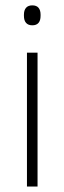

<svg xmlns="http://www.w3.org/2000/svg" viewBox="-20 -678 234 698"><path d="M78 0V-486.5H116.5V0ZM97.5 -586Q82.5 -586 74.8 -594.8Q67 -603.5 67 -620.5V-624.5Q67 -641 74.8 -649.8Q82.5 -658.5 97.5 -658.5Q112.5 -658.5 120 -649.8Q127.5 -641 127.5 -624.5V-620.5Q127.5 -603.5 120 -594.8Q112.5 -586 97.5 -586Z"/></svg>

Font: Anek Bangla
Style: Extra-light
Weight: 200
Designer: Sulekha Rajkumar (Bangla), Yesha Goshar (Latin)
Foundry: Ek Type
Version: Version 1.002;March 21, 2022;FontCreator 13.0.0.2683 64-bit